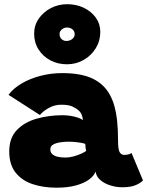

<svg xmlns="http://www.w3.org/2000/svg" viewBox="-20 -886 700 914"><path d="M248.5 7.5Q187 7.5 136 -9.2Q85 -26 54.5 -64Q24 -102 24 -165Q24 -229.5 60.5 -267.2Q97 -305 155 -321.2Q213 -337.5 277 -337.5Q298 -337.5 317.2 -334.2Q336.5 -331 351.5 -325.8Q366.5 -320.5 374.5 -314.5Q374.5 -325 369.5 -338Q364.5 -351 355.5 -359Q343 -370.5 324.5 -379Q306 -387.5 272 -387.5Q239.5 -387.5 212 -372Q184.5 -356.5 170 -338.5L20.5 -434.5Q43.5 -465.5 83.2 -488.8Q123 -512 172.8 -525Q222.5 -538 276 -538Q367.5 -538 422.2 -511.2Q477 -484.5 504.5 -432Q517 -408.5 525 -379.5Q533 -350.5 537 -316.5Q539.5 -293.5 540.8 -268.2Q542 -243 542 -215.5Q542 -174 549.8 -161.2Q557.5 -148.5 571 -148.5Q582.5 -148.5 592.2 -151.2Q602 -154 606 -158L660.5 -27.5Q653 -17 628.5 -5.8Q604 5.5 562.5 5.5Q533 5.5 504.8 -3.5Q476.5 -12.5 457.2 -29.2Q438 -46 435 -69.5Q428.5 -50 405 -32.2Q381.5 -14.5 342.5 -3.5Q303.5 7.5 248.5 7.5ZM292 -136Q310 -136 330.2 -141.5Q350.5 -147 367 -154.5Q383.5 -162 390 -167.5Q388.5 -173 387.2 -184.2Q386 -195.5 386 -201Q377 -205 353.2 -208.2Q329.5 -211.5 307.5 -211.5Q287 -211.5 266.8 -208.5Q246.5 -205.5 233 -197.8Q219.5 -190 219.5 -175Q219.5 -161.5 228 -153Q236.5 -144.5 252.8 -140.2Q269 -136 292 -136ZM298.5 -580Q255 -580 219.8 -598.8Q184.5 -617.5 163.5 -650.5Q142.5 -683.5 142.5 -726Q142.5 -765.5 164.5 -797.2Q186.5 -829 222.2 -847.5Q258 -866 300 -866Q343.5 -866 379.2 -848.8Q415 -831.5 436.2 -801.8Q457.5 -772 457.5 -734Q457.5 -691.5 436 -656.5Q414.5 -621.5 378.5 -600.8Q342.5 -580 298.5 -580ZM295.5 -691Q312 -691 323.8 -700.2Q335.5 -709.5 335.5 -722Q335.5 -738 324.8 -746.5Q314 -755 298.5 -755Q285 -755 274.2 -745.8Q263.5 -736.5 263.5 -724.5Q263.5 -708.5 273.2 -699.8Q283 -691 295.5 -691Z"/></svg>

Font: Grandstander Thin Black
Style: Regular
Weight: 900
Version: Version 1.200